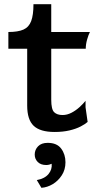

<svg xmlns="http://www.w3.org/2000/svg" viewBox="-20 -621 460 918"><path d="M241 10Q172 10 141 -19.5Q110 -49 110 -116V-388H20V-468Q66 -468 92 -479.5Q118 -491 129 -520Q140 -549 140 -601H225V-468H410Q403 -455 396.5 -432Q390 -409 390 -388H225V-144Q225 -98 239 -84.5Q253 -71 279 -71Q301 -71 322 -82Q343 -93 360.5 -109Q378 -125 389 -139V-108L399 -38Q388 -28 366 -16.5Q344 -5 312.5 2.5Q281 10 241 10ZM178 277 156 240Q194 233 212 211Q230 189 227 162Q223 164 216 166Q209 168 201 168Q175 168 160.5 153.5Q146 139 146 118Q146 95 162 78.5Q178 62 208 62Q252 62 272.5 89.5Q293 117 293 155Q293 190 275.5 217Q258 244 232 259.5Q206 275 178 277Z"/></svg>

Font: Red Rose Medium
Style: Regular
Weight: 500
Designer: Jaikishan Patel
Version: Version 2.000